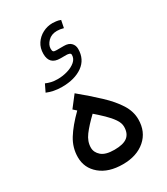

<svg xmlns="http://www.w3.org/2000/svg" viewBox="-200 -906 866 993"><g transform="rotate(-30 233.0 -409.5)"><path d="M281.2 -816.9Q288.6 -816.9 302 -815.4Q315.4 -814 328.6 -808.6L319.8 -764.6Q299.3 -770.5 281.2 -770.5Q247.6 -770.5 227.3 -749.8Q207 -729 207 -706.1Q207 -693.8 211.2 -689.5Q215.3 -685.1 228 -685.1H273.9Q301.8 -685.1 315.9 -670.9Q330.1 -656.7 330.1 -634.8Q330.1 -572.8 283 -539.3Q235.8 -505.9 160.2 -505.9Q133.8 -505.9 111.6 -510.5Q89.4 -515.1 70.8 -522.9L91.8 -566.4Q106 -560.1 122.6 -556.2Q139.2 -552.2 161.1 -552.2Q191.4 -552.2 220.2 -560.8Q249 -569.3 267.8 -585.4Q286.6 -601.6 286.6 -624.5Q286.6 -632.8 278.3 -635.5Q270 -638.2 261.7 -638.2H225.1Q161.1 -638.2 161.1 -702.1Q161.1 -737.3 178.2 -762.9Q195.3 -788.6 222.7 -802.7Q250 -816.9 281.2 -816.9ZM166.5 -361.3 147.5 -378.4 199.2 -445.3Q263.7 -392.1 312.7 -345.9Q361.8 -299.8 389.6 -255.6Q417.5 -211.4 417.5 -164.1Q417.5 -89.8 366.7 -45.9Q315.9 -2 232.9 -2Q147.9 -2 98.1 -43.7Q48.3 -85.4 48.3 -149.9Q48.3 -206.5 78.6 -255.6Q108.9 -304.7 166.5 -361.3ZM334.5 -168Q334.5 -190.4 318.1 -214.1Q301.8 -237.8 277.1 -261.5Q252.4 -285.2 227.1 -307.1Q182.1 -264.2 156.7 -230.2Q131.3 -196.3 131.3 -159.2Q131.3 -130.9 155.3 -109.9Q179.2 -88.9 232.4 -88.9Q286.1 -88.9 310.3 -108.4Q334.5 -127.9 334.5 -168Z"/></g></svg>

Font: Vazirmatn UI NL
Style: Regular
Weight: 400
Designer: Saber Rastikerdar
Foundry: Saber Rastikerdar
Version: Version 33.003